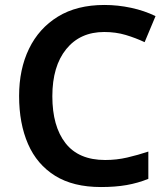

<svg xmlns="http://www.w3.org/2000/svg" viewBox="-20 -744 678 774"><path d="M400 -615Q303 -615 247 -546Q191 -477 191 -356Q191 -235 244 -167Q297 -99 404 -99Q450 -99 493 -109Q536 -119 578 -133V-23Q536 -6 490.5 2Q445 10 387 10Q275 10 202 -35.5Q129 -81 93 -163.5Q57 -246 57 -357Q57 -465 97 -547.5Q137 -630 213.5 -677Q290 -724 401 -724Q455 -724 508.5 -712.5Q562 -701 607 -679L563 -574Q527 -591 487 -603Q447 -615 400 -615Z"/></svg>

Font: Noto Sans Cherokee SemiBold
Style: Regular
Weight: 600
Designer: Monotype Design Team
Foundry: Monotype Imaging Inc.
Version: Version 2.001; ttfautohint (v1.8.4.7-5d5b)